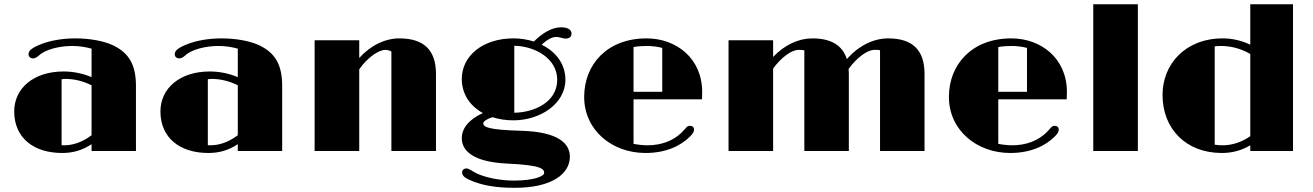

<svg xmlns="http://www.w3.org/2000/svg" viewBox="-20 -711 6183 904"><path d="M46.9 -186.5C46.9 -60.5 140.1 9.3 272.5 9.3C321.3 9.3 366.7 -2.4 411.1 -32.2V0H620.1V-306.2C620.1 -408.7 585.4 -461.4 514.6 -496.6C472.7 -517.1 405.8 -530.3 335 -530.3C276.4 -530.3 220.7 -521 175.3 -503.9C125 -484.4 114.3 -470.2 114.3 -455.6C114.3 -444.8 122.6 -436 136.2 -436C143.1 -436 152.8 -440.4 162.1 -448.7C194.3 -479 260.3 -494.6 321.8 -494.6C350.6 -494.6 383.8 -489.7 411.1 -481.9V-347.7C369.6 -365.7 322.3 -374.5 279.3 -374.5C137.2 -374.5 46.9 -294.4 46.9 -186.5ZM270 -27.3V-337.9C275.9 -338.9 282.2 -339.4 288.6 -339.4C327.6 -339.4 368.2 -330.6 411.1 -309.6V-74.2C366.2 -40.5 322.3 -26.9 281.2 -26.9C277.3 -26.9 273.4 -26.9 270 -27.3Z M735.4 -186.5C735.4 -60.5 828.6 9.3 960.9 9.3C1009.8 9.3 1055.2 -2.4 1099.6 -32.2V0H1308.6V-306.2C1308.6 -408.7 1273.9 -461.4 1203.1 -496.6C1161.1 -517.1 1094.2 -530.3 1023.4 -530.3C964.8 -530.3 909.2 -521 863.8 -503.9C813.5 -484.4 802.7 -470.2 802.7 -455.6C802.7 -444.8 811 -436 824.7 -436C831.5 -436 841.3 -440.4 850.6 -448.7C882.8 -479 948.7 -494.6 1010.3 -494.6C1039.1 -494.6 1072.3 -489.7 1099.6 -481.9V-347.7C1058.1 -365.7 1010.7 -374.5 967.8 -374.5C825.7 -374.5 735.4 -294.4 735.4 -186.5ZM958.5 -27.3V-337.9C964.4 -338.9 970.7 -339.4 977.1 -339.4C1016.1 -339.4 1056.6 -330.6 1099.6 -309.6V-74.2C1054.7 -40.5 1010.7 -26.9 969.7 -26.9C965.8 -26.9 961.9 -26.9 958.5 -27.3Z M1461.4 0H1671.4V-384.8C1710 -439.9 1762.2 -476.1 1794.4 -476.1C1805.2 -476.1 1815.9 -472.7 1822.8 -468.3V0H2032.7V-363.3C2032.7 -474.6 1976.1 -530.3 1860.4 -530.3C1794.4 -530.3 1726.1 -498.5 1671.4 -438V-521.5H1461.4Z M2154.3 -60.1C2154.3 2.9 2214.8 51.8 2365.7 59.1C2535.2 66.4 2542 85.9 2542 104C2542 117.7 2496.6 139.2 2400.4 139.2C2336.4 139.2 2272.5 126.5 2227.1 106.9C2217.3 102.1 2207 95.7 2199.2 91.3C2190.4 85.9 2183.6 82 2174.8 82C2166 82 2155.8 88.9 2155.8 100.1C2155.8 113.3 2163.6 123 2186.5 134.3C2249 163.1 2318.4 173.3 2403.3 173.3C2581.5 173.3 2663.1 106 2663.1 26.9C2663.1 -32.2 2614.3 -89.8 2436 -95.2C2278.8 -99.6 2255.4 -112.8 2255.4 -130.4C2255.4 -140.1 2275.4 -152.3 2298.8 -159.2C2329.6 -149.4 2363.8 -144 2399.4 -144.5C2522.9 -145 2642.1 -221.7 2642.1 -335.9C2642.1 -409.7 2597.2 -467.8 2530.3 -500.5C2552.7 -521.5 2577.6 -537.1 2598.1 -537.1C2602.5 -537.1 2613.8 -536.1 2620.6 -533.7C2630.4 -530.8 2637.2 -529.3 2644.5 -529.3C2657.7 -529.3 2670.9 -536.1 2670.9 -553.2C2670.9 -569.8 2654.8 -582.5 2622.1 -582.5C2577.1 -582.5 2532.2 -553.7 2493.7 -515.6C2463.9 -524.9 2431.2 -530.3 2397.5 -530.3C2253.4 -530.3 2154.3 -448.2 2154.3 -339.4C2154.3 -267.6 2193.4 -211.9 2253.4 -178.7C2188.5 -148.9 2154.3 -107.9 2154.3 -60.1ZM2401.4 -180.2V-495.6C2497.1 -493.7 2603.5 -437.5 2603.5 -335C2603.5 -230.5 2496.1 -181.6 2401.4 -180.2Z M2730.5 -254.9C2730.5 -97.2 2862.3 9.3 3019 9.3C3112.3 9.3 3183.6 -22 3230.5 -69.8C3244.6 -84.5 3247.6 -91.3 3247.6 -101.1C3247.6 -111.8 3240.2 -118.7 3228.5 -118.7C3219.2 -118.7 3213.9 -114.7 3204.6 -103C3200.2 -97.7 3193.8 -91.3 3187.5 -85C3148.4 -48.8 3095.7 -26.9 3027.3 -26.9C3011.2 -26.9 2984.9 -29.3 2962.9 -33.7V-243.2H3285.2C3285.6 -255.4 3286.1 -267.1 3286.1 -278.3C3285.6 -438.5 3162.1 -530.3 3024.4 -530.3C2837.9 -530.3 2730.5 -406.7 2730.5 -254.9ZM2962.9 -278.8V-489.3C2980 -493.2 3005.9 -494.6 3025.9 -494.6C3047.9 -494.6 3078.1 -491.2 3098.1 -485.4V-278.8Z M3410.2 0H3620.1V-388.2C3658.2 -440.9 3707.5 -476.1 3738.8 -476.1C3749.5 -476.1 3760.3 -476.6 3767.1 -473.6V0H3976.6V-363.3C3976.6 -371.1 3976.1 -378.9 3975.6 -386.7C4014.2 -439.9 4064 -476.1 4095.7 -476.1C4106 -476.1 4116.7 -477.1 4123.5 -474.1V0H4333V-363.3C4333 -474.6 4277.3 -530.3 4161.6 -530.3C4093.8 -530.3 4022.9 -496.6 3967.3 -432.6C3946.8 -497.6 3893.1 -530.3 3804.7 -530.3C3740.7 -530.3 3673.8 -500 3620.1 -442.9V-521.5H3410.2Z M4447.8 -254.9C4447.8 -97.2 4579.6 9.3 4736.3 9.3C4829.6 9.3 4900.9 -22 4947.8 -69.8C4961.9 -84.5 4964.8 -91.3 4964.8 -101.1C4964.8 -111.8 4957.5 -118.7 4945.8 -118.7C4936.5 -118.7 4931.2 -114.7 4921.9 -103C4917.5 -97.7 4911.1 -91.3 4904.8 -85C4865.7 -48.8 4813 -26.9 4744.6 -26.9C4728.5 -26.9 4702.1 -29.3 4680.2 -33.7V-243.2H5002.4C5002.9 -255.4 5003.4 -267.1 5003.4 -278.3C5002.9 -438.5 4879.4 -530.3 4741.7 -530.3C4555.2 -530.3 4447.8 -406.7 4447.8 -254.9ZM4680.2 -278.8V-489.3C4697.3 -493.2 4723.1 -494.6 4743.2 -494.6C4765.1 -494.6 4795.4 -491.2 4815.4 -485.4V-278.8Z M5127.4 0H5337.4V-690.9H5127.4Z M5453.6 -264.2C5453.6 -104 5564.5 9.3 5732.4 9.3C5779.3 9.3 5823.7 -1.5 5866.7 -26.9V0H6067.9V-690.9H5866.7V-500.5C5825.7 -520.5 5780.3 -530.3 5737.8 -530.3C5559.6 -530.3 5453.6 -407.7 5453.6 -264.2ZM5699.2 -29.8V-492.7C5708.5 -494.1 5718.3 -494.6 5728 -494.6C5774.9 -494.6 5821.3 -482.9 5866.7 -457V-69.8C5826.2 -41.5 5780.8 -26.9 5737.3 -26.9C5725.1 -26.9 5710.9 -27.8 5699.2 -29.8Z"/></svg>

Font: Limelight
Style: Regular
Weight: 400
Designer: Nicole Fally
Foundry: Nicole Fally
Version: Version 1.002